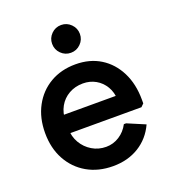

<svg xmlns="http://www.w3.org/2000/svg" viewBox="-135 -828 847 945"><g transform="rotate(-20 288.5 -355.5)"><path d="M297 14.7Q220 14.7 161.3 -19Q102.7 -52.7 69.7 -113Q36.7 -173.3 36.7 -252.7Q36.7 -332 69.2 -392.3Q101.7 -452.7 159.2 -486.3Q216.7 -520 292.3 -520Q367 -520 422.5 -485.5Q478 -451 509.3 -388.8Q540.7 -326.7 540.7 -244V-225L525.7 -210.3H91.3V-306H489.3L428.3 -283.3Q427 -324.7 408.7 -355.2Q390.3 -385.7 360.7 -402.3Q331 -419 294.3 -419Q253.7 -419 221 -400.5Q188.3 -382 170 -349.3Q151.7 -316.7 151.7 -274V-234.3Q151.7 -193 171.2 -159.5Q190.7 -126 223.7 -106.2Q256.7 -86.3 297 -86.3Q334.7 -86.3 366.3 -106.7Q398 -127 416 -161.7H427.7L520.7 -122.3Q490.7 -57 432.5 -21.2Q374.3 14.7 297 14.7ZM292 -580.7Q262 -580.7 240.7 -601.9Q219.3 -623.1 219.3 -653.7Q219.3 -683.3 240.6 -704.7Q261.8 -726 292.3 -726Q322 -726 343.3 -704.7Q364.7 -683.3 364.7 -653.3Q364.7 -623.3 343.3 -602Q322 -580.7 292 -580.7Z"/></g></svg>

Font: Fustat
Style: Regular
Weight: 400
Designer: Mohamed Gaber, Khaled Hosny, Laura Garcia Mut
Foundry: Kief Type Foundry, Alif Type Foundry, Hard Type Foundry
Version: Version 1.007